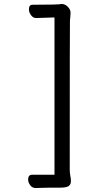

<svg xmlns="http://www.w3.org/2000/svg" viewBox="-20 -793 540 969"><path d="M160 156Q143 156 132.5 142Q122 128 122 113Q122 89 142 89H255V-705Q181 -702 162 -702Q147 -702 136.5 -716.5Q126 -731 126 -746Q126 -769 144 -769Q281 -769 291 -773Q308 -773 322 -759Q336 -745 336 -730Q336 -714 333 -689Q332 -676 332 62Q332 80 335 94.5Q338 109 338 121Q338 138 326.5 146Q315 154 285 154H238Q211 155 189.5 155Q168 155 160 156Z"/></svg>

Font: LXGW WenKai Mono TC
Style: Bold
Weight: 700
Designer: LXGW / Fontworks Inc.
Foundry: LXGW / Fontworks Inc.
Version: Version 1.330